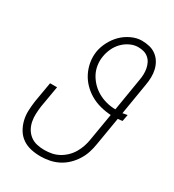

<svg xmlns="http://www.w3.org/2000/svg" viewBox="-182 -845 863 955"><g transform="rotate(30 250.0 -367.5)"><path d="M199 8Q171 8 144 2Q117 -4 95.5 -19Q74 -34 60.5 -56.5Q47 -79 40.5 -105Q34 -131 35 -159Q36 -187 40 -215L60 -331H100L79 -209Q76 -187 75 -165Q74 -143 78 -122Q82 -101 92 -83Q102 -65 118.5 -52Q135 -39 156.5 -34Q178 -29 200 -29Q221 -29 242 -33Q263 -37 282.5 -47.5Q302 -58 318.5 -74Q335 -90 346 -109Q357 -128 364 -149Q371 -170 374 -191L400 -345Q368 -347 338 -355Q308 -363 282 -378Q256 -393 235 -414.5Q214 -436 200.5 -462.5Q187 -489 181.5 -520Q176 -551 181 -583Q186 -612 201 -641Q216 -670 238.5 -692.5Q261 -715 291 -729Q321 -743 350 -743Q373 -743 394 -738Q415 -733 432 -720.5Q449 -708 460 -690Q471 -672 476 -651Q481 -630 480.5 -607.5Q480 -585 476 -563L446 -382Q453 -383 460 -384.5Q467 -386 473 -387L466 -349Q460 -348 453.5 -347Q447 -346 440 -346L413 -185Q409 -159 401 -134.5Q393 -110 378.5 -87Q364 -64 344 -45Q324 -26 300 -14Q276 -2 250 3Q224 8 199 8ZM406 -381 437 -569Q440 -585 440.5 -601.5Q441 -618 438 -634Q435 -650 428 -664Q421 -678 409 -688Q397 -698 382 -702Q367 -706 350 -706Q327 -706 304 -695Q281 -684 263.5 -666Q246 -648 235.5 -625.5Q225 -603 221 -580Q216 -553 220 -526.5Q224 -500 236 -478Q248 -456 265.5 -438Q283 -420 305 -407.5Q327 -395 353 -388Q379 -381 406 -381Z"/></g></svg>

Font: Iosevka Term Curly Extralight
Style: Italic
Weight: 200
Italic angle: -9°
Designer: Belleve Invis
Foundry: Belleve Invis
Version: Version 32.3.0